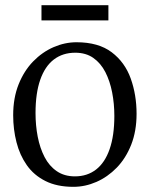

<svg xmlns="http://www.w3.org/2000/svg" viewBox="-20 -712 580 743"><path d="M31 -266Q31 -333 52 -385.5Q73 -438 108.2 -474.2Q143.5 -510.5 187.2 -529.5Q231 -548.5 276 -548.5Q361 -548.5 412.2 -509.8Q463.5 -471 486 -407.8Q508.5 -344.5 508.5 -271.5Q508.5 -205 487.8 -152.2Q467 -99.5 431.8 -63.2Q396.5 -27 353 -8Q309.5 11 264 11Q200.5 11 155.8 -11.5Q111 -34 83.8 -72.8Q56.5 -111.5 43.8 -161.5Q31 -211.5 31 -266ZM270 -29.5Q317.5 -29.5 351.8 -56Q386 -82.5 404.2 -134.8Q422.5 -187 422.5 -263.5Q422.5 -310.5 414 -354.2Q405.5 -398 387.8 -432.8Q370 -467.5 341.2 -487.8Q312.5 -508 271 -508Q223 -508 188.5 -481.8Q154 -455.5 135.8 -403.5Q117.5 -351.5 117.5 -274.5Q117.5 -226.5 126 -182.8Q134.5 -139 152.5 -104.2Q170.5 -69.5 199.8 -49.5Q229 -29.5 270 -29.5ZM399.5 -692V-633H140.5V-692Z"/></svg>

Font: Merriweather 72pt Light
Style: Regular
Weight: 300
Version: Version 2.100